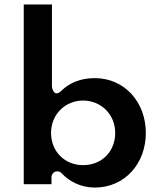

<svg xmlns="http://www.w3.org/2000/svg" viewBox="-20 -855 756 865"><path d="M637 -256C637 -394.4 541.7 -503 407 -503C343.6 -503 293.5 -482.3 256.5 -446.1C221 -411.5 214 -464 214 -464V-835H87V-25H212V-58C212 -68.7 221.9 -83 237 -83H239C245.3 -83 252.7 -80.1 257.5 -74.8C291 -37.8 344.5 -10 407 -10C541.8 -10 637 -117.7 637 -256ZM499 -256C499 -173.1 439.3 -111 354 -111C271.6 -111 210 -172.8 210 -256C210 -340.6 274.6 -402 354 -402C434.2 -402 499 -340.7 499 -256Z"/></svg>

Font: Hussar Ekologiczny
Style: Regular
Weight: 400
Foundry: Cannot Into Space Fonts
Version: Version 0.97